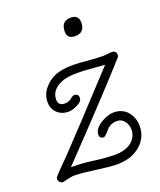

<svg xmlns="http://www.w3.org/2000/svg" viewBox="-114 -644 606 729"><g transform="rotate(-20 189.0 -279.0)"><path d="M234 13Q220 13 199 11Q178 9 150 5Q122 1 101.5 -1Q81 -3 67 -3Q60 -3 49 -1Q38 1 22 5L18 6Q11 6 5.5 0.5Q0 -5 0 -12Q0 -18 4 -22Q8 -27 24 -43.5Q40 -60 68 -88Q136 -159 320 -358L268 -362Q232 -365 210 -365Q166 -365 145 -355Q100 -336 100 -297Q100 -272 127 -272Q142 -272 153 -281Q164 -290 169 -290Q187 -290 187 -273Q187 -258 165 -248Q145 -238 129 -238Q102 -238 84 -255Q66 -272 66 -299Q66 -329 85 -352Q105 -377 133 -388Q161 -399 205 -399Q216 -399 231.5 -398Q247 -397 267 -395Q308 -392 326 -392Q332 -392 343 -393.5Q354 -395 359 -395Q378 -395 378 -377Q378 -371 374 -367Q277 -258 65 -37H67Q82 -37 103 -36Q124 -35 152 -31Q181 -27 203 -25.5Q225 -24 238 -24Q284 -24 309 -46Q330 -66 330 -92Q330 -113 318.5 -127.5Q307 -142 289 -142Q262 -142 246 -123Q227 -101 222 -101Q205 -101 205 -117Q205 -141 236 -160Q265 -177 288 -177Q323 -177 343.5 -153Q364 -129 364 -95Q364 -52 333 -22Q296 13 234 13ZM251 -499Q219 -499 219 -528Q219 -571 258 -571Q290 -571 290 -540Q290 -499 251 -499Z"/></g></svg>

Font: Send Flowers
Style: Regular
Weight: 400
Designer: Robert E. Leuschke
Foundry: Robert E. Leuschke
Version: Version 1.010; ttfautohint (v1.8.4.7-5d5b)